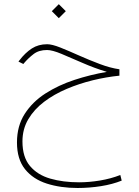

<svg xmlns="http://www.w3.org/2000/svg" viewBox="-20 -582 679 939"><path d="M267.6 -561.5 301.8 -527.3 267.6 -493.2 233.4 -527.3ZM564 -243.2V-211.9Q500.5 -205.6 434.1 -189.5Q367.7 -173.3 306.2 -147.2Q244.6 -121.1 195.8 -84.2Q147 -47.4 118.4 1Q89.8 49.3 89.8 109.9Q89.8 186 126.5 229.7Q163.1 273.4 225.8 291.5Q288.6 309.6 366.7 309.6Q416 309.6 469 300.8Q522 292 568.4 273.9L575.2 301.3Q530.8 319.3 473.9 328.4Q417 337.4 359.4 337.4Q276.4 337.4 209 315.9Q141.6 294.4 102.3 245.4Q63 196.3 63 114.7Q63 34.2 100.8 -24.9Q138.7 -84 202.1 -124.8Q265.6 -165.5 343.8 -191.2Q421.9 -216.8 502.4 -230.5Q441.4 -249 384 -274.2Q326.7 -299.3 281 -318.4Q235.4 -337.4 210 -337.4Q169.9 -337.4 144.3 -317.6Q118.7 -297.9 98.6 -274.4L94.2 -269L70.3 -280.8L74.7 -286.6Q103.5 -324.2 135.7 -345Q168 -365.7 210.4 -365.7Q234.4 -365.7 275.4 -349.4Q316.4 -333 366.7 -310.5Q417 -288.1 468.3 -268.8Q519.5 -249.5 564 -243.2Z"/></svg>

Font: Vazirmatn UI Thin
Style: Regular
Weight: 100
Designer: Saber Rastikerdar
Foundry: Saber Rastikerdar
Version: Version 33.003